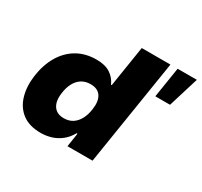

<svg xmlns="http://www.w3.org/2000/svg" viewBox="-148 -901 1163 1108"><g transform="rotate(30 433.5 -347.0)"><path d="M239 11Q163 11 116.5 -24Q70 -59 52 -119.5Q34 -180 44 -255Q55 -334 89.5 -393Q124 -452 179.5 -484.5Q235 -517 309 -517Q366 -517 401 -494Q436 -471 452 -433H457L500 -705H691L579 0H412L426 -91H420Q401 -56 372 -33Q343 -10 309 0.5Q275 11 239 11ZM312 -129Q346 -129 370.5 -145Q395 -161 410.5 -190.5Q426 -220 431 -259Q439 -314 418.5 -345.5Q398 -377 349 -377Q316 -377 291 -361.5Q266 -346 250.5 -317Q235 -288 230 -248Q222 -193 243.5 -161Q265 -129 312 -129ZM707 -503 739 -705H867L805 -503Z"/></g></svg>

Font: Nunito Sans 7pt Black
Style: Italic
Weight: 900
Italic angle: -9°
Version: Version 3.101;gftools[0.9.27]